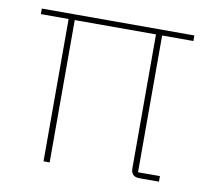

<svg xmlns="http://www.w3.org/2000/svg" viewBox="-63 -577 715 647"><g transform="rotate(10 295.0 -253.0)"><path d="M445 -19H520V0H453Q424 0 424 -29V-487H146V0H125V-487H30V-506H552V-487H445Z"/></g></svg>

Font: IBM Plex Sans Thai Thin
Style: Regular
Weight: 100
Designer: Mike Abbink, Paul van der Laan, Pieter van Rosmalen, Ben Mitchell, Mark Frömberg
Foundry: Bold Monday
Version: Version 1.1